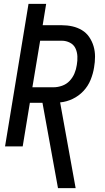

<svg xmlns="http://www.w3.org/2000/svg" viewBox="-20 -755 540 990"><path d="M279 215 199 -225H134L97 0H6L127 -735H218L200 -625H298Q327 -625 353.5 -619Q380 -613 402.5 -599.5Q425 -586 440 -564Q455 -542 462.5 -516.5Q470 -491 470 -463Q470 -435 465 -407Q460 -375 447 -343Q434 -311 410 -285.5Q386 -260 354.5 -245Q323 -230 290 -227L370 215ZM147 -305H256Q278 -305 300.5 -313Q323 -321 339 -338Q355 -355 364 -376.5Q373 -398 376 -420Q380 -442 379 -464.5Q378 -487 369 -506Q360 -525 340.5 -535Q321 -545 299 -545H187Z"/></svg>

Font: Iosevka SS18 Medium
Style: Italic
Weight: 500
Italic angle: -9°
Monospace: yes
Designer: Belleve Invis
Foundry: Belleve Invis
Version: Version 25.1.1; ttfautohint (v1.8.4)